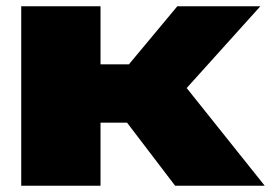

<svg xmlns="http://www.w3.org/2000/svg" viewBox="-20 -595 868 615"><path d="M48 0V-575H302V-389H393L548 -575H814L578 -313L828 0H541L387 -202H302V0Z"/></svg>

Font: Bounded
Style: Regular
Weight: 900
Designer: Vlad Churkin
Version: Version 1.0